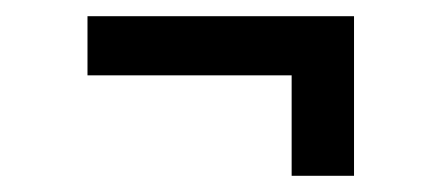

<svg xmlns="http://www.w3.org/2000/svg" viewBox="-20 -373 540 237"><path d="M340 -156V-280H88V-353H417V-156Z"/></svg>

Font: Inconsolata Medium
Style: Regular
Weight: 500
Monospace: yes
Designer: Raph Levien, Cyreal, Brenton Simpson
Foundry: Raph Levien, Cyreal, Google
Version: Version 3.001; ttfautohint (v1.8.2.53-6de2)